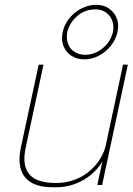

<svg xmlns="http://www.w3.org/2000/svg" viewBox="-20 -770 552 799"><path d="M380 -750Q349 -750 319.5 -735Q290 -720 269 -694.5Q248 -669 241 -637Q234 -605 244 -579Q254 -553 277 -538Q300 -523 331 -523Q362 -523 391 -538Q420 -553 441 -579Q462 -605 469 -637Q476 -669 465.5 -694.5Q455 -720 433 -735Q411 -750 380 -750ZM376 -731Q414 -731 436 -704Q457 -676 450 -637Q446 -618 435 -600.5Q424 -583 407 -569Q391 -556 373 -549Q355 -542 335 -542Q317 -542 302.5 -548Q288 -554 277 -565Q265 -578 260.5 -596.5Q256 -615 260 -637Q265 -657 275.5 -673.5Q286 -690 302 -704Q319 -718 337.5 -724.5Q356 -731 376 -731ZM406 -98 385 0H405L512 -501H492L421 -169Q415 -139 398 -111Q381 -83 356 -61Q331 -39 299.5 -25.5Q268 -12 231 -9Q176 -6 139.5 -19.5Q103 -33 89 -66.5Q75 -100 87 -156L161 -501H141L67 -157Q57 -110 63.5 -78.5Q70 -47 87.5 -28.5Q105 -10 129 -1.5Q153 7 179 8.5Q205 10 227 9Q263 7 297 -6.5Q331 -20 359.5 -43.5Q388 -67 406 -98Z"/></svg>

Font: Advent Pro Thin
Style: Italic
Weight: 250
Italic angle: -12°
Version: Version 3.000